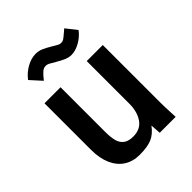

<svg xmlns="http://www.w3.org/2000/svg" viewBox="-216 -898 1032 1032"><g transform="rotate(-45 300.0 -382.0)"><path d="M76.5 -196V-550H198.5V-211Q198.5 -171 205.2 -144Q212 -117 231.5 -101.5Q251 -86 287.5 -86Q343 -86 370.2 -125.5Q397.5 -165 397.5 -227V-550H519.5V-119Q519.5 -87.5 521.5 -43.5Q522.5 -28.5 523.5 0H402.5L398.5 -59Q370 -20.5 335.5 -6.2Q301 8 243.5 8Q192 8 154.5 -16.2Q117 -40.5 96.8 -86.2Q76.5 -132 76.5 -196ZM276.5 -664Q254.5 -677.5 244 -682.8Q233.5 -688 224.5 -688Q208.5 -688 195.8 -677.8Q183 -667.5 159.5 -638L102.5 -701Q128 -734 162.8 -753Q197.5 -772 230.5 -772Q252 -772 272 -763.8Q292 -755.5 317.5 -740L336 -729Q349 -721 355.2 -718.5Q361.5 -716 370.5 -716Q381 -716 389.5 -721.5Q398 -727 416.5 -743L436.5 -760L484.5 -699Q461.5 -668.5 427.8 -649.8Q394 -631 363.5 -631Q344.5 -631 325 -639Q305.5 -647 276.5 -664Z"/></g></svg>

Font: JuliaMono
Style: Bold
Weight: 700
Monospace: yes
Designer: cormullion
Foundry: corm
Version: Version 0.055; ttfautohint (v1.8.4)